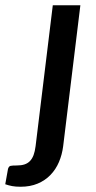

<svg xmlns="http://www.w3.org/2000/svg" viewBox="-110 -530 367 731"><path d="M196 -510 130.5 26.5Q126.5 58.5 114.5 86.8Q102.5 115 82.2 136Q62 157 33.5 169Q5 181 -31.5 181Q-50.5 181 -63.8 178.5Q-77 176 -90 171.5L-79.5 113Q-76.5 103 -69.8 101.5Q-63 100 -46 100Q-29 100 -16.8 96Q-4.5 92 4 83.2Q12.5 74.5 17.8 60.5Q23 46.5 25.5 26.5L91 -510Z"/></svg>

Font: Lato SemiBold
Style: Italic
Weight: 600
Italic angle: -7°
Designer: Lukasz Dziedzic with Adam Twardoch and Botio Nikoltchev
Foundry: tyPoland Lukasz Dziedzic
Version: Version 2.015; 2015-08-06; http://www.latofonts.com/